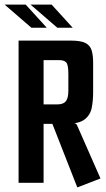

<svg xmlns="http://www.w3.org/2000/svg" viewBox="-44 -797 464 837"><path d="M37 -620H265Q308 -620 328.5 -609.5Q349 -599 355.5 -577.5Q362 -556 362 -524V-395Q362 -359 356 -327.5Q350 -296 325 -276.5Q300 -257 243 -257H146V0H37ZM293 20 182 -263 255 -266 286 -258 291 -253 394 -19ZM207 -342Q232 -342 243 -355.5Q254 -369 254 -402V-473Q254 -513 245.5 -524Q237 -535 212 -535H146V-342ZM93 -676 -24 -777H68L160 -676ZM206 -676 89 -777H181L273 -676Z"/></svg>

Font: Smooch Sans Thin
Style: Bold
Weight: 700
Version: Version 1.010